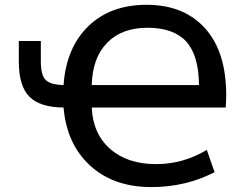

<svg xmlns="http://www.w3.org/2000/svg" viewBox="-20 -761 1040 792"><path d="M242.2 -410.2Q252.9 -563.5 343.8 -652.3Q434.6 -741.2 585 -741.2Q738.3 -741.2 825.7 -644.5Q913.1 -547.9 913.1 -368.2Q913.1 -349.6 911.1 -317.4H358.4Q363.3 -209 434.6 -146.5Q505.9 -84 624 -84Q735.4 -84 833 -142.6L865.2 -50.8Q746.1 10.7 604.5 10.7Q448.2 10.7 351.6 -78.1Q254.9 -167 242.2 -317.4Q144.5 -318.4 101.1 -362.3Q57.6 -406.2 57.6 -506.8V-591.8H148.4V-508.8Q148.4 -450.2 168.9 -430.7Q189.5 -411.1 242.2 -410.2ZM358.4 -410.2H800.8Q799.8 -533.2 748 -589.8Q696.3 -646.5 587.9 -646.5Q482.4 -646.5 421.9 -584.5Q361.3 -522.5 358.4 -410.2Z"/></svg>

Font: Gen Shin Gothic Monospace Medium
Style: Regular
Weight: 500
Designer: [Source Han Sans]
Ryoko NISHIZUKA  (kana & ideographs); Paul D. Hunt (Latin, Greek & Cyrillic); Wenlong ZHANG  (bopomofo
Version: Version 1.002.20150607